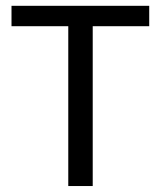

<svg xmlns="http://www.w3.org/2000/svg" viewBox="-20 -624 540 644"><path d="M18.6 -604.5H480.5V-536.1H291V0H209V-536.1H18.6Z"/></svg>

Font: BabelStone Irk Bitig
Style: Regular
Weight: 400
Designer: Andrew West
Foundry: BabelStone
Version: Version 1.03 June 7, 2023